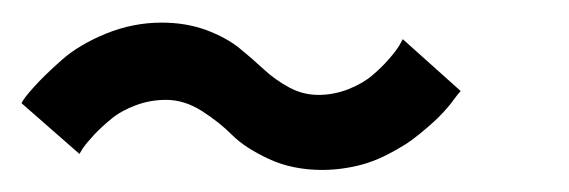

<svg xmlns="http://www.w3.org/2000/svg" viewBox="-46 -498 516 174"><path d="M246 -344Q219 -344 197.5 -354Q176 -364 164.2 -375.8Q152.5 -387.5 136.8 -397.5Q121 -407.5 104.5 -407.5Q90 -407.5 76.8 -402.5Q63.5 -397.5 54.8 -390.2Q46 -383 39.2 -375.8Q32.5 -368.5 29 -363.5L26 -358.5L-26.5 -404.5Q-24.5 -409 -15.2 -419.2Q-6 -429.5 9.8 -443.5Q25.5 -457.5 50 -467.5Q74.5 -477.5 100.5 -477.5Q122.5 -477.5 140.8 -470.8Q159 -464 170.8 -454.5Q182.5 -445 193 -435.2Q203.5 -425.5 216 -418.8Q228.5 -412 242.5 -412Q256.5 -412 269.8 -417.2Q283 -422.5 291.5 -429.8Q300 -437 306.5 -444.5Q313 -452 316 -457L319 -462.5L371.5 -415.5L368.5 -412Q365.5 -408 363.2 -405Q361 -402 356 -396.5Q351 -391 346.2 -386.8Q341.5 -382.5 334.5 -376.8Q327.5 -371 320.8 -366.8Q314 -362.5 305.2 -358Q296.5 -353.5 287.5 -350.5Q278.5 -347.5 267.8 -345.8Q257 -344 246 -344Z"/></svg>

Font: League Mono Condensed Medium
Style: Regular
Weight: 500
Width: 1
Designer: Tyler Finck
Foundry: The League of Moveable Type / Tyler Finck
Version: Version 2.210